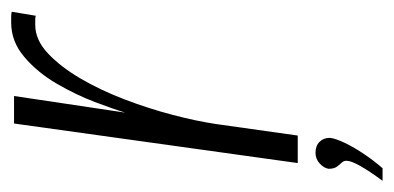

<svg xmlns="http://www.w3.org/2000/svg" viewBox="-204 -344 688 335"><g transform="rotate(-90 139.5 -176.0)"><path d="M23 0 92 -495H140L111 -301Q117 -321 129.5 -354Q142 -387 161.5 -420.5Q181 -454 208 -477Q235 -500 268 -500Q272 -500 278 -500Q284 -500 287 -499L280 -457Q278 -458 273.5 -458Q269 -458 264 -458Q238 -458 214.5 -436Q191 -414 170.5 -379Q150 -344 134 -302Q118 -260 107 -218Q96 -176 91 -142L71 0ZM-8 148Q9 125 18 109Q27 93 27 85Q27 80 23.5 76.5Q20 73 16.5 68Q13 63 13 54Q14 46 22 38.5Q30 31 41 31Q53 31 60 38Q67 45 67 56Q66 66 58 82.5Q50 99 38.5 116Q27 133 14 148Z"/></g></svg>

Font: Alumni Sans Thin Light
Style: Italic
Weight: 300
Italic angle: -8°
Version: Version 1.016